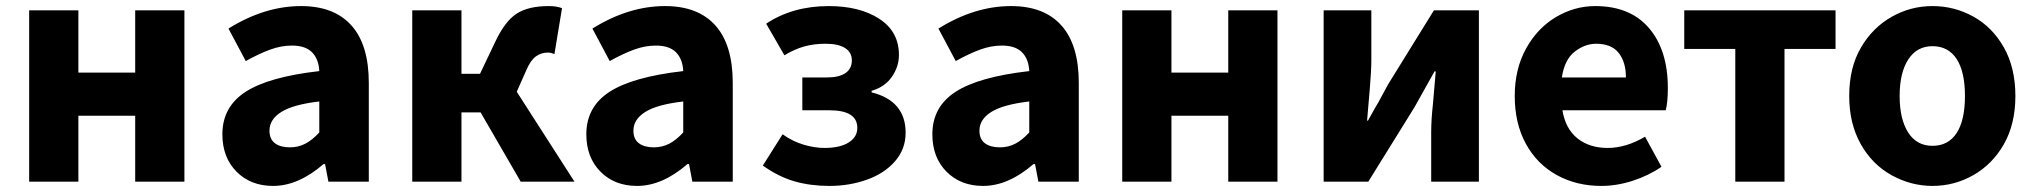

<svg xmlns="http://www.w3.org/2000/svg" viewBox="-20 -598 6696 632"><path d="M76 -564H238V-359H425V-564H587V0H425V-217H238V0H76Z M712 -156Q712 -246 788 -295.5Q864 -345 1031 -364Q1029 -404 1007 -426Q985 -448 941 -448Q906 -448 870 -435Q834 -422 789 -397L732 -504Q851 -578 971 -578Q1080 -578 1137 -514Q1194 -450 1194 -325V0H1061L1050 -58H1045Q962 14 879 14Q805 14 758.5 -33Q712 -80 712 -156ZM1031 -162V-264Q945 -254 906 -229.5Q867 -205 867 -168Q867 -140 885 -126.5Q903 -113 934 -113Q962 -113 985 -125Q1008 -137 1031 -162Z M1337 -564H1499V-355H1560L1610 -460Q1642 -528 1680.5 -553Q1719 -578 1786 -578Q1813 -578 1830 -571L1805 -420Q1793 -425 1784 -425Q1761 -425 1743.5 -412Q1726 -399 1712 -366L1681 -296L1871 0H1694L1562 -228H1499V0H1337Z M1910 -156Q1910 -246 1986 -295.5Q2062 -345 2229 -364Q2227 -404 2205 -426Q2183 -448 2139 -448Q2104 -448 2068 -435Q2032 -422 1987 -397L1930 -504Q2049 -578 2169 -578Q2278 -578 2335 -514Q2392 -450 2392 -325V0H2259L2248 -58H2243Q2160 14 2077 14Q2003 14 1956.5 -33Q1910 -80 1910 -156ZM2229 -162V-264Q2143 -254 2104 -229.5Q2065 -205 2065 -168Q2065 -140 2083 -126.5Q2101 -113 2132 -113Q2160 -113 2183 -125Q2206 -137 2229 -162Z M2491 -53 2556 -156Q2588 -133 2624.5 -122Q2661 -111 2694 -111Q2745 -111 2773.5 -129Q2802 -147 2802 -177Q2802 -235 2710 -235H2621V-343H2701Q2742 -343 2763 -357.5Q2784 -372 2784 -399Q2784 -426 2761.5 -440Q2739 -454 2697 -454Q2659 -454 2627 -445Q2595 -436 2562 -416L2502 -520Q2589 -578 2708 -578Q2810 -578 2874.5 -536Q2939 -494 2939 -417Q2939 -379 2916 -345.5Q2893 -312 2849 -299V-294Q2961 -266 2961 -161Q2961 -107 2926 -67Q2891 -27 2833.5 -6.5Q2776 14 2710 14Q2648 14 2595.5 -1Q2543 -16 2491 -53Z M3049 -156Q3049 -246 3125 -295.5Q3201 -345 3368 -364Q3366 -404 3344 -426Q3322 -448 3278 -448Q3243 -448 3207 -435Q3171 -422 3126 -397L3069 -504Q3188 -578 3308 -578Q3417 -578 3474 -514Q3531 -450 3531 -325V0H3398L3387 -58H3382Q3299 14 3216 14Q3142 14 3095.5 -33Q3049 -80 3049 -156ZM3368 -162V-264Q3282 -254 3243 -229.5Q3204 -205 3204 -168Q3204 -140 3222 -126.5Q3240 -113 3271 -113Q3299 -113 3322 -125Q3345 -137 3368 -162Z M3674 -564H3836V-359H4023V-564H4185V0H4023V-217H3836V0H3674Z M4337 -564H4494V-402Q4494 -365 4489 -307L4480 -201H4483L4503 -237L4517 -261L4549 -320L4700 -564H4848V0H4691V-162Q4691 -204 4697 -258L4706 -363H4702L4669 -304L4636 -245L4484 0H4337Z M4966 -282Q4966 -371 5003.5 -438.5Q5041 -506 5102 -542Q5163 -578 5231 -578Q5346 -578 5408 -505.5Q5470 -433 5470 -308Q5470 -261 5463 -235H5123Q5133 -174 5172.5 -142.5Q5212 -111 5272 -111Q5332 -111 5395 -148L5449 -49Q5407 -20 5354.5 -3Q5302 14 5251 14Q5169 14 5104 -22Q5039 -58 5002.5 -125Q4966 -192 4966 -282ZM5234 -454Q5197 -454 5163.5 -428Q5130 -402 5121 -343H5332Q5332 -394 5308 -424Q5284 -454 5234 -454Z M5692 -437H5524V-564H6022V-437H5854V0H5692Z M6207 -21Q6142 -57 6104.5 -124.5Q6067 -192 6067 -282Q6067 -376 6106 -442Q6144 -507 6206.5 -542.5Q6269 -578 6341 -578Q6413 -578 6475.5 -543.5Q6538 -509 6576 -442Q6614 -375 6614 -282Q6614 -190 6576 -123Q6538 -57 6475.5 -21.5Q6413 14 6341 14Q6271 14 6207 -21ZM6448 -282Q6448 -362 6420.5 -404Q6393 -446 6341 -446Q6290 -446 6261.5 -402.5Q6233 -359 6233 -282Q6233 -206 6261 -162Q6289 -118 6341 -118Q6393 -118 6420.5 -160Q6448 -202 6448 -282Z"/></svg>

Font: Merged Yaku Han JP ExtraBold
Style: Regular
Weight: 800
Designer: Ryoko NISHIZUKA 西塚涼子 (kana, bopomofo & ideographs); Paul D. Hunt (Latin, Greek & Cyrillic); Sandoll Communications 산돌커뮤니
Foundry: Adobe
Version: Version 2.004